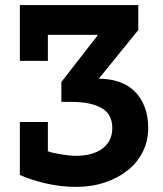

<svg xmlns="http://www.w3.org/2000/svg" viewBox="-20 -720 640 754"><path d="M58 -241H168V-126Q178 -122 192.5 -119Q207 -116 222.5 -113.5Q238 -111 252.5 -109.5Q267 -108 278 -108Q308 -108 334 -114.5Q360 -121 379.5 -134.5Q399 -148 410 -168.5Q421 -189 421 -217Q421 -272 378.5 -296Q336 -320 258 -320H221V-398L365 -583H168V-481H58V-700H523V-602L368 -411Q410 -411 446 -399Q482 -387 507.5 -362.5Q533 -338 547.5 -301.5Q562 -265 562 -217Q562 -167 541 -124.5Q520 -82 482 -51.5Q444 -21 392 -3.5Q340 14 277 14Q247 14 215.5 10Q184 6 154.5 -1Q125 -8 100 -16.5Q75 -25 58 -33Z"/></svg>

Font: PT Mono
Style: Bold
Weight: 700
Monospace: yes
Designer: A.Korolkova, I.Chaeva
Foundry: ParaType Ltd
Version: Version 1.000 OFL